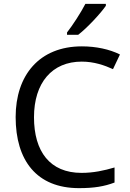

<svg xmlns="http://www.w3.org/2000/svg" viewBox="-20 -964 672 994"><path d="M528 -934V-944H422C399 -899 356 -833 327 -796V-784H385C432 -820 503 -897 528 -934ZM403 -645C467 -645 521 -626 565 -606L601 -682C547 -709 477 -724 404 -724C183 -724 61 -574 61 -358C61 -133 170 10 389 10C468 10 520 1 573 -19V-97C519 -81 464 -69 402 -69C238 -69 156 -180 156 -357C156 -536 250 -645 403 -645Z"/></svg>

Font: Noto Sans Miao
Style: Regular
Weight: 400
Designer: Monotype Design Team
Foundry: Monotype Imaging Inc.
Version: Version 2.003